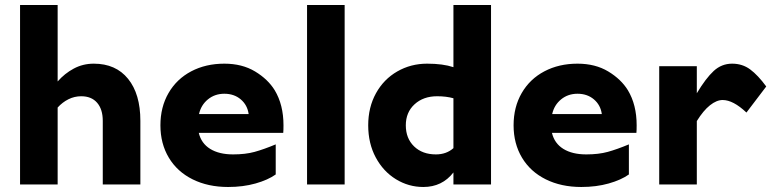

<svg xmlns="http://www.w3.org/2000/svg" viewBox="-20 -736 3081 766"><path d="M210 -716V-411Q238 -443 274.5 -462.5Q311 -482 354 -482Q442 -482 491 -421.5Q540 -361 540 -254V0H390V-254Q390 -300 367.5 -326Q345 -352 304 -352Q277 -352 253 -340Q229 -328 210 -307V0H60V-716Z M875 -482Q946 -482 997.5 -451Q1049 -420 1076 -376Q1111 -318 1111 -236Q1111 -215 1110 -206H773Q783 -164 818.5 -142Q854 -120 910 -120Q959 -120 995.5 -130Q1032 -140 1080 -160V-40Q1049 -18 999.5 -4Q950 10 890 10Q810 10 748.5 -20.5Q687 -51 653.5 -107Q620 -163 620 -236Q620 -309 652.5 -365Q685 -421 743 -451.5Q801 -482 875 -482ZM972 -281Q967 -317 940.5 -339.5Q914 -362 875 -362Q837 -362 809.5 -339.5Q782 -317 774 -281Z M1355 -716V0H1205V-716Z M1449 -236Q1449 -308 1480 -364Q1511 -420 1565 -451Q1619 -482 1684 -482Q1747 -482 1789 -468V-716H1939V0H1789V-48Q1744 10 1669 10Q1610 10 1559.5 -21Q1509 -52 1479 -108Q1449 -164 1449 -236ZM1719 -120Q1761 -120 1789 -145V-344Q1760 -352 1724 -352Q1669 -352 1634 -320Q1599 -288 1599 -236Q1599 -184 1632 -152Q1665 -120 1719 -120Z M2284 -482Q2355 -482 2406.5 -451Q2458 -420 2485 -376Q2520 -318 2520 -236Q2520 -215 2519 -206H2182Q2192 -164 2227.5 -142Q2263 -120 2319 -120Q2368 -120 2404.5 -130Q2441 -140 2489 -160V-40Q2458 -18 2408.5 -4Q2359 10 2299 10Q2219 10 2157.5 -20.5Q2096 -51 2062.5 -107Q2029 -163 2029 -236Q2029 -309 2061.5 -365Q2094 -421 2152 -451.5Q2210 -482 2284 -482ZM2381 -281Q2376 -317 2349.5 -339.5Q2323 -362 2284 -362Q2246 -362 2218.5 -339.5Q2191 -317 2183 -281Z M2610 0V-472H2760V-364Q2796 -424 2827.5 -453Q2859 -482 2901 -482Q2942 -482 2973 -459Q3004 -436 3037 -391L2958 -287Q2905 -337 2863 -337Q2839 -337 2812.5 -316Q2786 -295 2760 -253V0Z"/></svg>

Font: Madhuban Bold
Style: Regular
Weight: 700
Designer: jaikishan Patel
Foundry: MagicType
Version: Version 1.000